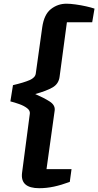

<svg xmlns="http://www.w3.org/2000/svg" viewBox="-20 -894 530 1036"><path d="M191.5 121.5Q88.5 121.5 99 38.5L141 -281Q143 -297.5 126 -310.5Q109 -323.5 83.5 -332.5Q58 -341.5 36 -347L50 -434.5Q109.5 -448.5 139.8 -461.8Q170 -475 173 -497L208 -747.5Q218 -816.5 255 -845.2Q292 -874 338.5 -874Q359 -874 388 -870Q417 -866 444.8 -859.8Q472.5 -853.5 490 -847.5L477.5 -774H341L301.5 -479.5Q296.5 -441 263.2 -422Q230 -403 170 -386.5Q216.5 -366.5 247.8 -346.5Q279 -326.5 275 -297.5L231 18.5H366L356.5 87.5Q310.5 104.5 270.8 113Q231 121.5 191.5 121.5Z"/></svg>

Font: Merriweather Sans Italic
Style: Bold
Weight: 700
Italic angle: -7.5°
Designer: Eben Sorkin
Foundry: Eben Sorkin
Version: Version 1.008; ttfautohint (v1.7.19-72a1) -l 8 -r 50 -G 200 